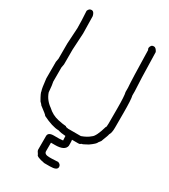

<svg xmlns="http://www.w3.org/2000/svg" viewBox="-204 -764 909 1034"><g transform="rotate(30 250.0 -247.0)"><path d="M269.5 -9.8Q241.7 -11.2 222.7 -17.6Q183.6 -17.6 121.1 -48.8Q121.1 -53.2 74.2 -87.9Q74.2 -90.8 60.5 -103.5Q37.1 -143.1 37.1 -154.3Q31.7 -167 25.4 -226.6V-330.1Q25.4 -332.5 29.3 -351.6V-445.3Q35.2 -531.7 35.2 -544.9Q35.2 -589.8 31.2 -650.4Q37.6 -668 52.7 -668Q68.4 -668 74.2 -642.6Q76.2 -551.8 76.2 -535.2Q70.3 -444.8 70.3 -431.6V-339.8Q66.4 -320.8 66.4 -318.4V-230.5Q70.3 -216.3 74.2 -168Q87.9 -127.4 125 -101.6Q155.8 -72.8 195.3 -64.5Q221.2 -58.6 246.1 -56.6Q246.1 -52.2 263.7 -50.8H341.8Q375 -62.5 394.5 -80.1Q414.1 -92.3 433.6 -160.2Q437.5 -160.2 437.5 -183.6V-275.4Q437.5 -355.5 431.6 -377V-402.3Q427.7 -445.8 423.8 -634.8Q420.4 -634.8 419.9 -644.5Q423.3 -666 441.4 -666Q454.6 -666 464.8 -644.5Q468.8 -454.6 472.7 -404.3V-378.9Q478.5 -357.4 478.5 -273.4V-181.6Q478.5 -149.4 468.8 -134.8Q468.8 -128.4 453.1 -89.8Q453.1 -84 439.5 -68.4Q437.5 -58.1 402.3 -33.2Q371.6 -15.6 363.3 -15.6Q362.3 -9.8 347.7 -9.8H310.5Q312 -0.5 312 11.7V27.3Q305.2 60.5 245.6 60.5H220.2V113.3Q220.2 132.8 251.5 132.8H265.1Q280.8 132.8 306.2 130.9Q323.7 137.2 323.7 152.3Q323.7 173.8 278.8 173.8H243.7Q190.9 164.1 190.9 150.4Q179.2 135.3 179.2 127V43Q179.2 19.5 214.4 19.5H247.6L271 17.6Q270 0.5 269.5 -9.8Z"/></g></svg>

Font: CEF Fonts CJK Mono
Style: Regular
Weight: 400
Designer: PartyBoss (派对大魔王)
Version: Release 2.25